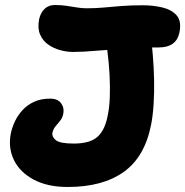

<svg xmlns="http://www.w3.org/2000/svg" viewBox="-20 -733 738 765"><path d="M250 12Q169 12 114 -17.5Q59 -47 35.5 -95.5Q12 -144 23 -201Q28 -225 39.5 -249.5Q51 -274 70 -294.5Q89 -315 116 -327.5Q143 -340 180 -340Q210 -340 223.5 -321.5Q237 -303 232 -279Q229 -264 220 -252.5Q211 -241 201.5 -230Q192 -219 189 -204Q186 -188 202.5 -174.5Q219 -161 274 -161Q338 -161 368 -187.5Q398 -214 409 -272Q416 -304 417.5 -346.5Q419 -389 416.5 -436Q414 -483 408 -528Q408 -531 407 -534Q386 -532 366 -531Q311 -526 271 -526Q247 -526 220.5 -533Q194 -540 172 -555.5Q150 -571 139.5 -596Q129 -621 136 -657Q142 -683 158 -698Q174 -713 198 -713Q223 -713 244 -710Q265 -707 285 -703.5Q305 -700 325 -700Q361 -700 393.5 -703Q426 -706 463 -709Q500 -712 550 -712Q589 -712 626 -703.5Q663 -695 683.5 -672Q704 -649 695 -604Q683 -544 613 -544Q599 -544 586 -544Q587 -528 589 -511Q593 -464 594 -414Q595 -364 592 -317.5Q589 -271 582 -236Q557 -108 473 -48Q389 12 250 12Z"/></svg>

Font: Shantell Sans Light ExtraBold
Style: Italic
Weight: 800
Italic angle: -11°
Version: Version 1.008;[ac192a2d6]